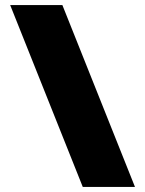

<svg xmlns="http://www.w3.org/2000/svg" viewBox="-20 -734 570 754"><path d="M20 -714H225L510 0H305Z"/></svg>

Font: Prompt ExtraBold
Style: Regular
Weight: 800
Designer: Katatrad Team
Foundry: CadsonDemak
Version: Version 1.000